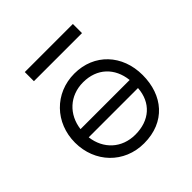

<svg xmlns="http://www.w3.org/2000/svg" viewBox="-186 -851 1011 1011"><g transform="rotate(-45 320.0 -345.0)"><path d="M68 -250C68 -103 175 10 323 10C482 10 572 -100 572 -250C572 -401 470 -510 323 -510C176 -510 68 -397 68 -250ZM139 -219H506C499 -117 429 -55 323 -55C222 -55 151 -122 139 -219ZM139 -280C151 -377 223 -445 323 -445C426 -445 494 -380 505 -280ZM144 -632H502V-700H144Z"/></g></svg>

Font: altertype_V2
Style: Regular
Weight: 400
Designer: Simon Renaud
Version: Version 2.001;Glyphs 3.1.2 (3151)